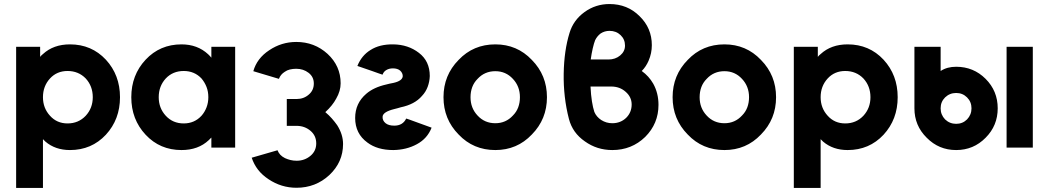

<svg xmlns="http://www.w3.org/2000/svg" viewBox="-20 -732 5195 952"><path d="M179 -500V-450Q182 -454 185.5 -457.5Q189 -461 193 -464Q245 -512 327 -512Q434 -512 505 -436Q575 -360 575 -250Q575 -140 505 -64Q434 12 327 12Q254 12 205 -30Q202 -33 199 -36Q196 -39 193 -42V200H60V-500ZM315 -120Q369 -120 405 -158Q440 -196 440 -250Q440 -305 405 -343Q369 -380 315 -380Q262 -380 228 -343Q193 -305 193 -250Q193 -196 228 -158Q262 -120 315 -120Z M1028 -500V-446Q1024 -450 1020.5 -454.5Q1017 -459 1012 -463Q959 -512 880 -512Q773 -512 702 -436Q631 -360 631 -250Q631 -140 702 -64Q773 12 880 12Q963 12 1015 -37Q1019 -40 1021.5 -43.5Q1024 -47 1028 -50V0H1146V-500ZM891 -380Q944 -380 979 -343Q995 -324 1004 -301Q1013 -278 1013 -250Q1013 -223 1004 -199.5Q995 -176 979 -158Q944 -120 891 -120Q837 -120 802 -158Q767 -196 767 -250Q767 -305 802 -343Q837 -380 891 -380Z M1449 -524Q1376 -524 1315 -483Q1254 -443 1236 -379L1363 -341Q1371 -363 1392 -376Q1403 -384 1417.5 -387.5Q1432 -391 1449 -391Q1484 -391 1510 -371Q1536 -351 1536 -318Q1536 -284 1511 -263Q1486 -241 1450 -241H1402V-108H1450Q1491 -108 1520 -83Q1548 -59 1548 -21Q1548 17 1519 41Q1490 65 1451 65Q1435 65 1420.5 61.5Q1406 58 1393 52Q1379 45 1370 35.5Q1361 26 1356 13L1228 50Q1239 83 1259.5 109.5Q1280 136 1312 157Q1375 199 1450 199Q1545 199 1613 136Q1681 72 1681 -18Q1681 -65 1652 -111Q1640 -128 1625.5 -144.5Q1611 -161 1593 -176Q1629 -209 1647 -243Q1658 -262 1663.5 -281Q1669 -300 1669 -319Q1669 -405 1604 -465Q1539 -524 1449 -524Z M1752 -405Q1799 -389 1824.5 -380Q1850 -371 1861 -367Q1872 -363 1874.5 -362.5Q1877 -362 1877 -362Q1882 -377 1896 -385Q1910 -393 1928 -393Q1951 -393 1964 -382Q1977 -370 1977 -354Q1975 -331 1931 -321Q1920 -319 1911 -317Q1902 -315 1895 -313Q1833 -299 1796 -267Q1741 -220 1741 -147Q1741 -69 1802 -25Q1851 12 1930 12Q1996 11 2047 -17Q2099 -45 2120 -99Q2073 -116 2047 -125.5Q2021 -135 2010 -139Q1999 -143 1996.5 -143.5Q1994 -144 1994 -144Q1977 -109 1935 -109Q1907 -109 1892 -121Q1876 -134 1877 -153Q1878 -177 1934 -191Q1943 -193 1951.5 -195.5Q1960 -198 1967 -200Q2001 -207 2027.5 -221Q2054 -235 2072 -256Q2091 -276 2100.5 -301.5Q2110 -327 2111 -355Q2111 -429 2057 -470Q2004 -511 1930 -512Q1862 -513 1817 -484Q1773 -457 1752 -405Z M2436 -512Q2327 -512 2254 -435Q2179 -359 2179 -250Q2179 -141 2254 -65Q2327 12 2436 12Q2544 12 2617 -65Q2692 -141 2692 -250Q2692 -359 2617 -435Q2544 -512 2436 -512ZM2436 -379Q2488 -379 2523 -341Q2558 -304 2558 -250Q2558 -223 2549.5 -200Q2541 -177 2523 -159Q2488 -121 2436 -121Q2383 -121 2348 -159Q2313 -196 2313 -250Q2313 -277 2321.5 -300Q2330 -323 2348 -341Q2383 -379 2436 -379Z M3002 -712Q2933 -712 2878 -672Q2823 -632 2804 -569Q2777 -482 2775 -367Q2774 -309 2780.5 -252.5Q2787 -196 2801 -142Q2819 -73 2880 -31Q2940 12 3016 12Q3112 12 3179 -53Q3245 -119 3245 -212Q3245 -270 3219 -317Q3208 -336 3194 -351.5Q3180 -367 3162 -380Q3173 -391 3181.5 -404Q3190 -417 3196 -431Q3212 -468 3212 -508Q3212 -593 3151 -652Q3091 -712 3002 -712ZM3002 -579Q3035 -579 3057 -558Q3079 -537 3079 -506Q3079 -477 3055 -457Q3031 -437 2997 -437H2909Q2913 -466 2919 -492Q2925 -518 2931 -533Q2936 -543 2942.5 -551Q2949 -559 2958 -566Q2978 -579 3002 -579ZM2908 -303H3010Q3053 -303 3082 -277Q3112 -251 3112 -214Q3112 -175 3085 -148Q3057 -121 3016 -121Q2986 -121 2961 -137Q2949 -145 2940.5 -155Q2932 -165 2927 -177Q2920 -198 2915 -229.5Q2910 -261 2908 -303Z M3572 -512Q3463 -512 3390 -435Q3315 -359 3315 -250Q3315 -141 3390 -65Q3463 12 3572 12Q3680 12 3753 -65Q3828 -141 3828 -250Q3828 -359 3753 -435Q3680 -512 3572 -512ZM3572 -379Q3624 -379 3659 -341Q3694 -304 3694 -250Q3694 -223 3685.5 -200Q3677 -177 3659 -159Q3624 -121 3572 -121Q3519 -121 3484 -159Q3449 -196 3449 -250Q3449 -277 3457.5 -300Q3466 -323 3484 -341Q3519 -379 3572 -379Z M4035 -500V-450Q4038 -454 4041.5 -457.5Q4045 -461 4049 -464Q4101 -512 4183 -512Q4290 -512 4361 -436Q4431 -360 4431 -250Q4431 -140 4361 -64Q4290 12 4183 12Q4110 12 4061 -30Q4058 -33 4055 -36Q4052 -39 4049 -42V200H3916V-500ZM4171 -120Q4225 -120 4261 -158Q4296 -196 4296 -250Q4296 -305 4261 -343Q4225 -380 4171 -380Q4118 -380 4084 -343Q4049 -305 4049 -250Q4049 -196 4084 -158Q4118 -120 4171 -120Z M4721 -271Q4753 -271 4775 -249Q4797 -227 4797 -195Q4797 -163 4775 -140Q4753 -118 4721 -118Q4689 -118 4666 -140Q4644 -163 4644 -195Q4644 -227 4666 -249Q4689 -271 4721 -271ZM4721 -401Q4699 -401 4680 -396Q4661 -391 4644 -380V-500H4514V-195Q4514 -109 4575 -49Q4635 12 4721 12Q4807 12 4867 -49Q4927 -109 4927 -195Q4927 -281 4867 -341Q4807 -401 4721 -401ZM4971 -500V0H5101V-500Z"/></svg>

Font: Unageo
Style: Bold
Weight: 700
Designer: Richard Sepsi
Foundry: Richard Sepsi
Version: Version 2.000